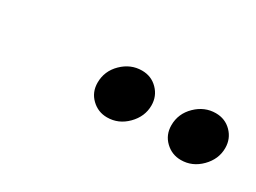

<svg xmlns="http://www.w3.org/2000/svg" viewBox="-25 -748 550 413"><g transform="rotate(30 250.0 -541.5)"><path d="M234 -479.2Q211.5 -479.2 195.4 -494.8Q179.2 -510.4 179.2 -534Q179.2 -562.8 200.3 -583.5Q221.5 -604.2 249.4 -604.2Q272.7 -604.2 288.4 -588.2Q304.2 -572.2 304.2 -549.1Q304.2 -521.5 283.2 -500.3Q262.3 -479.2 234 -479.2ZM417.4 -479.2Q394.9 -479.2 378.7 -494.8Q362.5 -510.4 362.5 -534Q362.5 -562.8 383.7 -583.5Q404.9 -604.2 432.7 -604.2Q456.1 -604.2 471.8 -588.2Q487.5 -572.2 487.5 -549.1Q487.5 -521.5 466.5 -500.3Q445.6 -479.2 417.4 -479.2Z"/></g></svg>

Font: Afacad
Style: Italic
Weight: 400
Italic angle: -14°
Designer: Kristian Moeller
Foundry: Dicotype
Version: Version 1.000